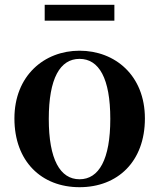

<svg xmlns="http://www.w3.org/2000/svg" viewBox="-20 -763 663 799"><path d="M311 16C469 16 583 -90 583 -270C583 -449 459 -552 311 -552C164 -552 40 -448 40 -270C40 -92 152 16 311 16ZM311 -17C230 -17 183 -100 183 -268C183 -437 230 -518 311 -518C392 -518 439 -437 439 -268C439 -100 392 -17 311 -17ZM166 -677H456V-743H166Z"/></svg>

Font: Noto Serif CJK TC
Style: Bold
Weight: 700
Designer: Ryoko NISHIZUKA 西塚涼子 (kana & ideographs); Frank Grießhammer (Latin, Greek & Cyrillic); Wenlong ZHANG 张文龙 (bopomofo); San
Foundry: Adobe
Version: Version 2.001;hotconv 1.1.0;makeotfexe 2.6.0